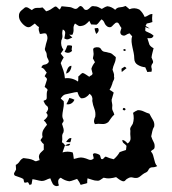

<svg xmlns="http://www.w3.org/2000/svg" viewBox="-20 -617 577 645"><path d="M235 -587Q240 -588 243 -592Q246 -596 251 -597Q257 -595 261 -588.5Q265 -582 273 -584Q279 -587 284 -592.5Q289 -598 296 -596Q304 -596 309.5 -593.5Q315 -591 322 -587Q327 -590 331.5 -592.5Q336 -595 341 -596Q349 -595 355 -592Q361 -589 367 -584Q373 -592 383 -592.5Q393 -593 402 -597Q405 -595 408 -592Q411 -589 415 -586Q431 -593 448 -585Q454 -580 458.5 -573.5Q463 -567 466 -560Q473 -562 479 -566Q485 -570 492 -570Q490 -556 492 -543Q487 -541 482.5 -540Q478 -539 473 -538L469 -530Q473 -528 476.5 -525.5Q480 -523 483 -521Q480 -522 476 -523Q472 -524 468 -526Q469 -521 468 -517Q467 -513 472 -511Q479 -508 485 -505Q491 -502 496 -497Q493 -490 487.5 -489Q482 -488 475 -489Q477 -484 478.5 -478Q480 -472 482 -467Q486 -460 496 -455Q494 -447 492 -439.5Q490 -432 489 -424Q491 -419 493.5 -413Q496 -407 491 -402Q487 -395 489 -389Q491 -383 489 -376Q480 -376 475 -375Q473 -379 471.5 -383Q470 -387 468 -391Q455 -392 443 -399Q431 -406 431 -421Q431 -430 429 -439.5Q427 -449 425 -458Q423 -467 422 -476.5Q421 -486 424 -495Q422 -497 419.5 -500Q417 -503 415 -505Q408 -503 402 -499Q396 -495 388 -500Q383 -505 384.5 -511.5Q386 -518 388 -523Q384 -528 380 -536Q376 -544 368 -540Q362 -535 356.5 -529Q351 -523 342 -527Q334 -532 331 -540Q328 -548 321 -552Q316 -547 312.5 -542Q309 -537 304 -534Q299 -534 295 -534.5Q291 -535 286 -535L280 -547Q275 -541 268.5 -536Q262 -531 254 -530Q247 -528 242 -531.5Q237 -535 232 -538Q226 -530 227 -519.5Q228 -509 223 -500Q221 -500 217.5 -500Q214 -500 212 -501Q214 -499 217 -496.5Q220 -494 223 -491Q217 -488 210.5 -485.5Q204 -483 196 -488Q198 -496 199 -505Q200 -514 191 -518Q188 -508 189.5 -499.5Q191 -491 186 -481Q183 -463 193 -450Q191 -447 188.5 -443.5Q186 -440 184 -437Q186 -434 189 -430.5Q192 -427 194 -424Q191 -419 188.5 -414.5Q186 -410 184 -405Q189 -392 193 -380Q197 -368 198 -354Q222 -357 242 -343Q243 -347 243 -351.5Q243 -356 243 -360Q247 -363 250 -366.5Q253 -370 258 -372Q264 -370 269.5 -366Q275 -362 280 -359Q282 -362 286 -363.5Q290 -365 291 -370Q290 -374 289 -377.5Q288 -381 287 -386Q290 -397 299 -408Q297 -411 295.5 -414.5Q294 -418 292 -421Q293 -426 294 -431Q295 -436 294 -441Q293 -446 293 -450.5Q293 -455 298 -457Q304 -459 310.5 -458Q317 -457 320 -451Q324 -444 331.5 -443Q339 -442 345 -440Q353 -439 358 -434.5Q363 -430 369 -425Q369 -414 364.5 -404Q360 -394 358 -383Q360 -377 362 -371.5Q364 -366 363 -360Q365 -353 361.5 -347Q358 -341 357 -335Q355 -329 353 -324.5Q351 -320 348 -315Q353 -313 356 -310.5Q359 -308 362 -306Q360 -300 358.5 -294Q357 -288 355 -282Q355 -276 356.5 -270Q358 -264 357 -258Q356 -250 359 -244.5Q362 -239 364 -232Q358 -227 353.5 -220.5Q349 -214 344 -207Q334 -199 322 -200.5Q310 -202 299 -200Q295 -206 296 -212.5Q297 -219 300 -225Q302 -239 297 -251.5Q292 -264 290 -278Q293 -293 281 -302Q276 -295 268.5 -290.5Q261 -286 252 -287Q247 -291 244.5 -296.5Q242 -302 240 -308Q230 -307 220.5 -304.5Q211 -302 200 -300Q195 -299 191 -295Q187 -291 184 -286Q186 -284 189 -281.5Q192 -279 194 -277Q195 -269 194 -261Q193 -253 191.5 -245.5Q190 -238 189.5 -230Q189 -222 193 -215Q195 -210 191 -205.5Q187 -201 190 -196Q192 -190 193.5 -184Q195 -178 193 -172Q188 -165 189 -156.5Q190 -148 188 -139Q192 -137 194.5 -134Q197 -131 199 -128Q206 -134 216 -134Q214 -128 209 -127.5Q204 -127 198 -128Q196 -122 194 -116.5Q192 -111 190 -105Q207 -110 224 -105Q226 -100 226.5 -94Q227 -88 228 -83Q236 -85 244 -87Q252 -89 260 -87Q269 -85 278 -81Q287 -77 295 -85Q294 -88 293.5 -91.5Q293 -95 292 -98Q294 -103 300 -102Q306 -101 310 -99Q316 -97 317 -92Q318 -87 320 -83Q325 -81 328 -85Q331 -89 335 -91Q348 -85 362 -82Q375 -93 382 -106Q387 -108 392 -109.5Q397 -111 403 -113Q404 -116 404 -119.5Q404 -123 405 -127Q401 -132 396 -135.5Q391 -139 391 -147Q397 -146 401 -142.5Q405 -139 409 -135Q420 -143 418.5 -155Q417 -167 418 -178Q416 -185 419.5 -190.5Q423 -196 426 -201Q432 -219 427 -238Q433 -243 443 -247Q454 -247 463 -242.5Q472 -238 482 -235Q487 -225 493.5 -214.5Q500 -204 498 -192Q493 -184 491.5 -175.5Q490 -167 488 -159Q491 -149 496 -140Q501 -131 499 -120Q498 -116 493.5 -114Q489 -112 487 -108Q492 -103 494 -96.5Q496 -90 497.5 -83.5Q499 -77 501 -70.5Q503 -64 508 -59Q501 -55 492 -55Q483 -55 479 -47Q476 -40 470 -37.5Q464 -35 459 -31Q455 -28 451.5 -25Q448 -22 443 -20Q435 -18 426.5 -20.5Q418 -23 410 -18Q405 -16 401 -11Q397 -6 390 -9Q385 -11 380 -14.5Q375 -18 370 -22Q360 -19 349.5 -18Q339 -17 328 -20Q323 -17 317.5 -13Q312 -9 306 -10Q298 -10 290 -13Q282 -16 274 -18Q273 -13 273 -9.5Q273 -6 273 -2Q268 0 262.5 1Q257 2 251 4Q247 -6 239 -16Q232 -14 226 -11.5Q220 -9 213 -8Q205 -9 198 -12Q191 -15 184 -20Q176 -16 175.5 -8.5Q175 -1 178 6Q167 12 158 2Q155 -3 153 -8Q151 -13 149 -18Q141 -16 134.5 -12.5Q128 -9 120 -9Q112 -10 104.5 -12Q97 -14 89 -15Q88 -10 87.5 -6.5Q87 -3 86 2Q83 2 80 5Q78 1 74 -5Q71 -4 68.5 -4Q66 -4 63 -3Q60 -6 60 -9.5Q60 -13 58 -16Q51 -20 44 -22Q37 -24 30 -27Q25 -32 28.5 -37.5Q32 -43 34 -48Q34 -51 33.5 -54.5Q33 -58 33 -63Q41 -67 46 -75Q51 -83 59 -86Q68 -85 77 -83.5Q86 -82 94 -78Q99 -74 103.5 -76Q108 -78 113 -79Q112 -84 111 -88Q110 -92 112 -97Q114 -102 118 -105.5Q122 -109 127 -114V-133Q121 -137 116 -146Q118 -150 121 -153.5Q124 -157 122 -162Q121 -173 126 -181.5Q131 -190 138 -198Q135 -205 127 -213Q133 -216 138 -223.5Q143 -231 135 -238Q139 -243 141 -248.5Q143 -254 139 -260Q134 -263 131 -268Q128 -273 126 -278Q129 -280 132.5 -281Q136 -282 137 -287Q137 -295 137 -302Q137 -309 140 -315Q138 -319 135 -321Q132 -323 130 -325Q132 -330 133.5 -336Q135 -342 137 -347Q139 -352 135.5 -355.5Q132 -359 130 -361Q132 -365 133.5 -367.5Q135 -370 137 -373Q133 -378 129.5 -383Q126 -388 119 -390Q121 -399 130 -400Q139 -401 144 -409Q144 -415 140.5 -420Q137 -425 137 -432Q137 -439 133 -445Q129 -451 132 -458Q134 -469 138 -481Q142 -493 135 -504Q130 -506 124.5 -504.5Q119 -503 114 -503Q112 -509 110.5 -514.5Q109 -520 111 -526Q106 -529 103 -532Q100 -535 97 -538Q91 -533 83.5 -528Q76 -523 67 -528Q57 -534 49.5 -545Q42 -556 44 -569Q46 -577 52 -582Q58 -587 64 -592Q70 -594 76 -590Q82 -586 87 -583Q95 -591 105 -590.5Q115 -590 123 -592Q132 -583 135 -579Q143 -581 149.5 -585Q156 -589 163 -594Q168 -597 172.5 -592Q177 -587 181 -585Q183 -588 187 -596Q195 -595 202 -594.5Q209 -594 216 -593Q221 -592 225.5 -589.5Q230 -587 235 -587ZM298 -522Q300 -522 303.5 -522.5Q307 -523 309 -523Q313 -517 310.5 -511.5Q308 -506 303 -503Q298 -515 298 -522ZM206 -464Q214 -466 222 -463Q222 -458 221 -454Q220 -450 222 -446Q211 -435 197 -443Q200 -448 202 -453Q204 -458 206 -464ZM395 -452Q404 -453 402 -447Q393 -443 395 -452ZM202 -370Q203 -378 207.5 -387Q212 -396 220 -396Q220 -388 215.5 -380Q211 -372 202 -370ZM388 -386Q390 -388 393 -389.5Q396 -391 399 -393Q401 -392 402.5 -390.5Q404 -389 405 -388Q401 -385 397 -381.5Q393 -378 389 -375Q389 -377 388.5 -380.5Q388 -384 388 -386ZM213 -288Q218 -287 222 -285.5Q226 -284 230 -282Q227 -274 219.5 -269.5Q212 -265 203 -267Q206 -272 208.5 -277.5Q211 -283 213 -288ZM393 -252Q395 -256 399 -253.5Q403 -251 401 -248Q399 -245 395 -247Q391 -249 393 -252ZM202 -140Q206 -146 210 -150Q214 -154 220 -153Q219 -150 218.5 -146.5Q218 -143 216 -139Q213 -139 209.5 -139.5Q206 -140 202 -140Z"/></svg>

Font: ErikasBuero
Style: Regular
Weight: 400
Designer: Peter Wiegel
Foundry: Peter Wiegel
Version: Version 1.006